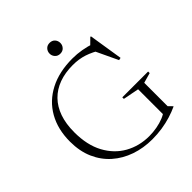

<svg xmlns="http://www.w3.org/2000/svg" viewBox="-228 -1007 1173 1173"><g transform="rotate(-45 359.0 -420.5)"><path d="M624 -67.5 648.5 -42.5V-40.5Q616.5 -25.5 579 -14Q541.5 -2.5 500 3.8Q458.5 10 415.5 10Q339 10 272.5 -13Q206 -36 155.8 -80.2Q105.5 -124.5 77.2 -188.8Q49 -253 49 -336Q49 -442 93.5 -520.5Q138 -599 221 -642Q304 -685 418.5 -685Q459 -685 497.2 -678.2Q535.5 -671.5 578.5 -657.5L547 -659L589 -700.5H594.5L629.5 -479.5L613.5 -476L536 -640L583 -594.5Q533 -626 488.5 -640.5Q444 -655 392.5 -655Q325.5 -655 273 -635.8Q220.5 -616.5 183.5 -578.8Q146.5 -541 127.2 -485.8Q108 -430.5 108 -358Q108 -247.5 149 -171.5Q190 -95.5 260 -56.2Q330 -17 416 -17Q448.5 -17 481.8 -23Q515 -29 543.2 -40.5Q571.5 -52 587 -67L569.5 -31.5V-268L466.5 -288V-301.5H689.5V-288L624 -269.5ZM387.5 -757.5Q366.5 -757.5 353.8 -771.5Q341 -785.5 341 -804Q341 -823.5 353.8 -837.2Q366.5 -851 387.5 -851Q409 -851 421.5 -837.2Q434 -823.5 434 -804Q434 -785.5 421.5 -771.5Q409 -757.5 387.5 -757.5Z"/></g></svg>

Font: Newsreader 24pt Light
Style: Regular
Weight: 300
Designer: Hugues Gentile
Foundry: Production Type
Version: Version 1.003